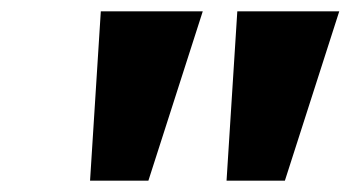

<svg xmlns="http://www.w3.org/2000/svg" viewBox="-20 -745 619 339"><path d="M380 -426 399 -725H579L483 -426ZM139 -426 158 -725H338L242 -426Z"/></svg>

Font: REM
Style: Bold Italic
Weight: 700
Italic angle: -11°
Designer: Octavio Pardo
Foundry: Ashler Design
Version: Version 1.005;gftools[0.9.28]